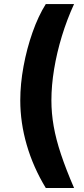

<svg xmlns="http://www.w3.org/2000/svg" viewBox="-20 -792 417 948"><path d="M80.1 -296.4Q80.1 -377.1 96.2 -464.6Q112.3 -552.1 140.7 -632.6Q169.1 -713.2 206.1 -772H345.7Q310.8 -696.3 285.7 -614.2Q260.6 -532 247.2 -450.9Q233.8 -369.8 233.8 -296.4Q233.8 -232.9 245.1 -168.6Q256.4 -104.2 281.1 -30.3Q305.7 43.7 345.7 136.2H206.1Q144 34 112.1 -76.2Q80.1 -186.3 80.1 -296.4Z"/></svg>

Font: Inter
Style: Regular
Weight: 400
Designer: Rasmus Andersson
Foundry: rsms
Version: Version 4.000;git-8c9346024